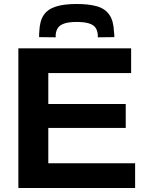

<svg xmlns="http://www.w3.org/2000/svg" viewBox="-20 -942 727 962"><path d="M72 0V-700H637V-576H222V-421H610V-301H222V-124H657V0ZM364 -922Q425 -922 465.5 -910.5Q506 -899 527.5 -868.5Q549 -838 551 -784Q552 -777 552.5 -770.5Q553 -764 553 -756L470 -755Q470 -759 470 -762Q470 -765 470 -768Q468 -790 458 -804Q448 -818 425 -825Q402 -832 364 -832Q327 -832 304.5 -825Q282 -818 271.5 -804Q261 -790 259 -768Q259 -765 259 -762Q259 -759 259 -755L176 -756Q176 -764 176 -771Q176 -778 177 -785Q179 -837 199 -866.5Q219 -896 259.5 -909Q300 -922 364 -922Z"/></svg>

Font: Georama SemiExpanded SemiBold
Style: Regular
Weight: 600
Width: 6
Designer: Jean-Baptiste Levee
Foundry: Production Type
Version: Version 1.001